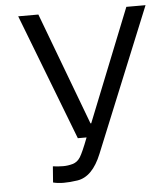

<svg xmlns="http://www.w3.org/2000/svg" viewBox="-51 -737 679 787"><g transform="rotate(-5 288.5 -344.0)"><path d="M310 -229H313L498 -692H577L336 -102Q299 -10 236 -0.5Q173 9 136 -1L141 -67Q164 -64 183.5 -64Q203 -64 222.5 -69.5Q242 -75 254 -94Q266 -113 289 -173H253L53 -692H136Z"/></g></svg>

Font: Titillium Web[RUS by Daymarius]
Style: Regular
Weight: 400
Designer: Cyrillization by Daymarius
Foundry: Cyrillization by Daymarius
Version: Version 1.002 September 11, 2018